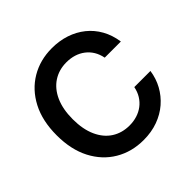

<svg xmlns="http://www.w3.org/2000/svg" viewBox="-185 -916 1105 1105"><g transform="rotate(-45 367.0 -364.0)"><path d="M381.8 10.3Q285.6 10.3 209.7 -34.7Q133.8 -79.6 90.3 -163.3Q46.9 -247.1 46.9 -363.3Q46.9 -480.5 90.6 -564.2Q134.3 -647.9 210.2 -692.9Q286.1 -737.8 381.8 -737.8Q442.4 -737.8 494.6 -720.5Q546.9 -703.1 587.6 -670.4Q628.4 -637.7 654.8 -590.6Q681.2 -543.5 689.9 -483.9H558.6Q552.2 -516.6 536.9 -542Q521.5 -567.4 498.3 -585.2Q475.1 -603 446 -612.1Q417 -621.1 383.8 -621.1Q322.8 -621.1 276.1 -590.6Q229.5 -560.1 203.6 -502.4Q177.7 -444.8 177.7 -363.3Q177.7 -281.2 203.9 -223.6Q230 -166 276.4 -136.2Q322.8 -106.4 383.8 -106.4Q417 -106.4 445.8 -115.5Q474.6 -124.5 497.8 -142.1Q521 -159.7 536.9 -185.3Q552.7 -210.9 559.1 -243.7H690.4Q682.6 -189.5 657.5 -143.6Q632.3 -97.7 592.3 -63Q552.2 -28.3 499 -9Q445.8 10.3 381.8 10.3Z"/></g></svg>

Font: Inter 18pt SemiBold
Style: Regular
Weight: 600
Designer: Rasmus Andersson
Foundry: rsms
Version: Version 4.001;git-66647c0bb